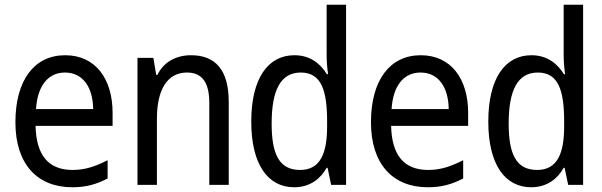

<svg xmlns="http://www.w3.org/2000/svg" viewBox="-20 -780 2540 810"><path d="M285 10C342 10 386 -2 434 -27V-104C384 -79 341 -63 287 -63C184 -63 133 -125 130 -249H455V-304C455 -447 383 -547 255 -547C124 -547 45 -441 45 -264C45 -88 137 10 285 10ZM373 -320H132C138 -418 183 -474 254 -474C331 -474 372 -410 373 -320Z M560 0H642V-279C642 -404 687 -474 769 -474C834 -474 863 -430 863 -346V0H945V-350C945 -487 887 -547 786 -547C725 -547 671 -520 644 -464H639L627 -536H560Z M1221 10C1289 10 1333 -27 1358 -72H1362L1377 0H1440V-760H1358V-547C1358 -523 1360 -495 1364 -467H1359C1332 -511 1289 -547 1222 -547C1111 -547 1040 -450 1040 -267C1040 -85 1111 10 1221 10ZM1246 -63C1158 -63 1126 -129 1126 -259C1126 -400 1164 -474 1249 -474C1336 -474 1360 -398 1360 -267V-247C1360 -134 1332 -63 1246 -63Z M1785 10C1842 10 1886 -2 1934 -27V-104C1884 -79 1841 -63 1787 -63C1684 -63 1633 -125 1630 -249H1955V-304C1955 -447 1883 -547 1755 -547C1624 -547 1545 -441 1545 -264C1545 -88 1637 10 1785 10ZM1873 -320H1632C1638 -418 1683 -474 1754 -474C1831 -474 1872 -410 1873 -320Z M2221 10C2289 10 2333 -27 2358 -72H2362L2377 0H2440V-760H2358V-547C2358 -523 2360 -495 2364 -467H2359C2332 -511 2289 -547 2222 -547C2111 -547 2040 -450 2040 -267C2040 -85 2111 10 2221 10ZM2246 -63C2158 -63 2126 -129 2126 -259C2126 -400 2164 -474 2249 -474C2336 -474 2360 -398 2360 -267V-247C2360 -134 2332 -63 2246 -63Z"/></svg>

Font: Noto Sans Mono ExtraCondensed
Style: Regular
Weight: 400
Width: 2
Designer: Monotype Design Team
Foundry: Monotype Imaging Inc.
Version: Version 2.014